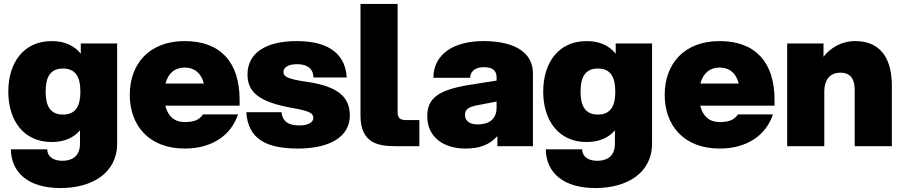

<svg xmlns="http://www.w3.org/2000/svg" viewBox="-20 -740 4577 972"><path d="M286 212C446 212 573 136 573 -13V-520H389V-468C357 -508 309 -532 242 -532C98 -532 22 -421 22 -276C22 -132 98 -21 242 -21C306 -21 353 -43 385 -80V-13C385 57 338 74 296 74C254 74 221 57 219 16H35C37 136 126 212 286 212ZM211 -276C211 -350 235 -393 299 -393C363 -393 387 -350 387 -276C387 -203 363 -160 299 -160C235 -160 211 -203 211 -276Z M915 12C1057 12 1151 -58 1185 -161H1008C990 -135 966 -122 915 -122C864 -122 830 -151 817 -205H1193V-235C1193 -424 1097 -532 915 -532C733 -532 637 -414 637 -260C637 -106 733 12 915 12ZM818 -317C831 -369 865 -398 915 -398C965 -398 999 -369 1012 -317Z M1489 12C1645 12 1751 -45 1751 -155C1751 -243 1700 -302 1532 -326C1436 -340 1415 -352 1415 -376C1415 -400 1441 -415 1483 -415C1521 -415 1565 -404 1567 -348H1735C1730 -452 1661 -532 1483 -532C1327 -532 1233 -473 1233 -363C1233 -275 1289 -224 1457 -194C1553 -177 1566 -166 1566 -142C1566 -118 1533 -105 1499 -105C1447 -105 1412 -118 1405 -172H1227C1236 -34 1331 12 1489 12Z M1805 -720V-155C1805 -13 1898 0 1982 0H2103V-132H2037C2001 -132 1993 -146 1993 -173V-720Z M2498 0H2678V-369C2678 -469 2594 -532 2426 -532C2278 -532 2174 -466 2174 -346H2360C2360 -370 2378 -400 2428 -400C2488 -400 2494 -370 2494 -346V-332L2361 -311C2199 -285 2143 -244 2143 -151C2143 -45 2227 12 2335 12C2405 12 2455 -4 2498 -51ZM2334 -158C2334 -188 2353 -199 2401 -208L2494 -226V-195C2494 -133 2451 -110 2398 -110C2358 -110 2334 -128 2334 -158Z M2994 212C3154 212 3281 136 3281 -13V-520H3097V-468C3065 -508 3017 -532 2950 -532C2806 -532 2730 -421 2730 -276C2730 -132 2806 -21 2950 -21C3014 -21 3061 -43 3093 -80V-13C3093 57 3046 74 3004 74C2962 74 2929 57 2927 16H2743C2745 136 2834 212 2994 212ZM2919 -276C2919 -350 2943 -393 3007 -393C3071 -393 3095 -350 3095 -276C3095 -203 3071 -160 3007 -160C2943 -160 2919 -203 2919 -276Z M3623 12C3765 12 3859 -58 3893 -161H3716C3698 -135 3674 -122 3623 -122C3572 -122 3538 -151 3525 -205H3901V-235C3901 -424 3805 -532 3623 -532C3441 -532 3345 -414 3345 -260C3345 -106 3441 12 3623 12ZM3526 -317C3539 -369 3573 -398 3623 -398C3673 -398 3707 -369 3720 -317Z M4307 -282V0H4495V-306C4495 -474 4412 -532 4310 -532C4239 -532 4185 -498 4149 -453V-520H3965V0H4153V-278C4153 -326 4174 -372 4234 -372C4294 -372 4307 -330 4307 -282Z"/></svg>

Font: Aspekta 900
Style: Regular
Weight: 900
Designer: Ivo Dolenc
Version: Version 2.000